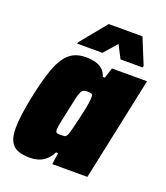

<svg xmlns="http://www.w3.org/2000/svg" viewBox="-131 -789 770 888"><g transform="rotate(20 254.0 -345.0)"><path d="M120 8Q84 8 59.5 -1.5Q35 -11 23 -34.5Q11 -58 11 -99Q11 -128 16 -166Q21 -204 31 -254Q47 -330 63 -381Q79 -432 99 -462Q119 -492 144.5 -505Q170 -518 204 -518Q231 -518 252 -512.5Q273 -507 287.5 -494Q302 -481 309 -459H319L335 -510H508L400 0H227L235 -57H225Q212 -31 194.5 -17Q177 -3 158 2.5Q139 8 120 8ZM218 -140Q229 -140 235.5 -141Q242 -142 246 -148Q250 -154 254 -167Q257 -176 261.5 -195Q266 -214 271.5 -237Q277 -260 282 -283Q287 -306 289.5 -324.5Q292 -343 292 -351Q292 -365 286.5 -368Q281 -371 267 -371Q255 -371 248 -368.5Q241 -366 235.5 -356Q230 -346 224.5 -322Q219 -298 210 -255Q201 -214 196.5 -191.5Q192 -169 192 -157Q192 -149 195 -145Q198 -141 204 -140.5Q210 -140 218 -140ZM145 -563 147 -571 251 -698H417L469 -571L467 -563H358L325 -627L269 -563Z"/></g></svg>

Font: Saira SemiCondensed Black
Style: Italic
Weight: 900
Width: 4
Italic angle: -12°
Designer: Hector Gatti with collaboration of the Omnibus-Type team
Foundry: Omnibus-Type
Version: Version 1.101